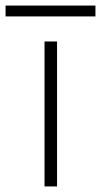

<svg xmlns="http://www.w3.org/2000/svg" viewBox="-88 -670 363 690"><path d="M72 0V-521H117V0ZM-68 -611V-650H255V-611Z"/></svg>

Font: DM Sans 10pt ExtraLight
Style: Regular
Weight: 250
Version: Version 4.004;gftools[0.9.30]